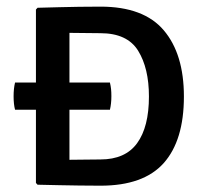

<svg xmlns="http://www.w3.org/2000/svg" viewBox="-20 -570 631 593"><path d="M26.5 -231Q22 -248 22 -272.5Q22 -297 26.5 -315H91V-540.5L96 -546Q135 -547 164.8 -547.8Q194.5 -548.5 224 -549Q253.5 -549.5 290.5 -549.5Q424 -549.5 486 -476.2Q548 -403 548 -272Q548 -136.5 485.8 -66.5Q423.5 3.5 290.5 3.5Q253.5 3.5 224 3Q194.5 2.5 164.5 2Q134.5 1.5 96 0.5L91 -5V-231ZM440 -272Q440 -359.5 406.5 -413.5Q373 -467.5 290 -467.5Q263 -467.5 241 -468Q219 -468.5 194.5 -468.5V-315H319.5Q322 -304.5 323 -295Q324 -285.5 324 -273Q324 -250 319.5 -231H194.5V-76.5Q219 -76.5 241 -77Q263 -77.5 290 -77.5Q367 -77.5 403.5 -127.8Q440 -178 440 -272Z"/></svg>

Font: Signika SC
Style: Regular
Weight: 400
Designer: Anna Giedryś
Foundry: Anna Giedryś
Version: Version 2.000; ttfautohint (v1.8.3) -l 8 -r 50 -G 200 -x 9 -